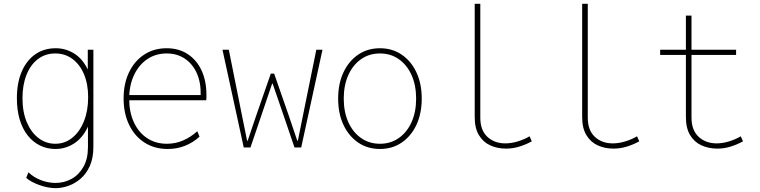

<svg xmlns="http://www.w3.org/2000/svg" viewBox="-20 -772 3978 1005"><path d="M271.5 212.9Q232.9 212.9 188 197.3Q143.1 181.6 117.2 159.2L128.9 129.9Q156.7 156.7 194.6 171.1Q232.4 185.5 270.5 185.5Q316.9 185.5 355.5 163.8Q394 142.1 417.2 100.3Q440.4 58.6 440.4 -2V-109.4H435.5L441.4 -137.7V-377L435.5 -407.2H439.5V-511.7H468.8V-3.9Q468.8 55.7 450 97.2Q431.2 138.7 401.1 164.1Q371.1 189.5 336.9 201.2Q302.7 212.9 271.5 212.9ZM270.5 7.8Q226.1 7.8 189 -10.5Q151.9 -28.8 124.8 -63.2Q97.7 -97.7 83 -146.7Q68.4 -195.8 68.4 -257.8Q68.4 -337.9 93.5 -396.7Q118.7 -455.6 164.3 -487.5Q210 -519.5 271.5 -519.5Q324.2 -519.5 368.9 -491.5Q413.6 -463.4 440.7 -405.5Q467.8 -347.7 467.8 -257.8Q467.8 -167.5 440.2 -108.6Q412.6 -49.8 367.7 -21Q322.8 7.8 270.5 7.8ZM269.5 -19.5Q319.8 -19.5 358.6 -51Q397.5 -82.5 419.4 -137.5Q441.4 -192.4 441.4 -262.7Q441.4 -332.5 419.4 -384Q397.5 -435.5 358.6 -463.9Q319.8 -492.2 269.5 -492.2Q217.3 -492.2 178.7 -462.9Q140.1 -433.6 118.9 -380.9Q97.7 -328.1 97.7 -257.8Q97.7 -185.5 120.4 -132.1Q143.1 -78.6 181.9 -49.1Q220.7 -19.5 269.5 -19.5Z M858.4 7.8Q788.6 7.8 736.6 -25.6Q684.6 -59.1 655.8 -118.7Q627 -178.2 627 -256.8Q627 -334.5 655.5 -393.8Q684.1 -453.1 734.9 -486.3Q785.6 -519.5 852.5 -519.5Q915 -519.5 961.9 -489.3Q1008.8 -459 1034.7 -404.1Q1060.5 -349.1 1060.5 -275.4Q1060.5 -273.4 1060.5 -263.7Q1060.5 -253.9 1059.6 -247.1H650.4V-274.4H1030.3Q1032.2 -338.9 1010.5 -387.9Q988.8 -437 948 -464.6Q907.2 -492.2 852.5 -492.2Q794.4 -492.2 750.2 -461.9Q706.1 -431.6 681.2 -378.2Q656.2 -324.7 656.2 -254.9Q656.2 -185.1 680.7 -132.1Q705.1 -79.1 749.5 -49.3Q793.9 -19.5 853.5 -19.5Q898.9 -19.5 938.7 -36.9Q978.5 -54.2 1012.7 -85L1024.4 -56.6Q990.2 -25.4 948.2 -8.8Q906.2 7.8 858.4 7.8Z M1255.9 0 1144.5 -511.7H1177.7L1239.3 -204.1L1273.4 -35.2H1276.4L1320.3 -165L1397.5 -386.7H1415L1492.2 -165L1536.1 -35.2H1539.1L1573.2 -204.1L1635.7 -511.7H1668L1556.6 0H1521.5L1470.7 -149.4L1407.2 -334H1404.3L1341.8 -149.4L1291 0Z M1968.8 7.8Q1904.3 7.8 1855 -25.6Q1805.7 -59.1 1777.8 -118.4Q1750 -177.7 1750 -255.9Q1750 -334 1777.8 -393.3Q1805.7 -452.6 1855 -486.1Q1904.3 -519.5 1968.8 -519.5Q2033.2 -519.5 2082.5 -486.1Q2131.8 -452.6 2159.7 -393.3Q2187.5 -334 2187.5 -255.9Q2187.5 -177.7 2159.7 -118.4Q2131.8 -59.1 2082.5 -25.6Q2033.2 7.8 1968.8 7.8ZM1968.8 -19.5Q2024.9 -19.5 2067.6 -49.6Q2110.4 -79.6 2134.3 -132.8Q2158.2 -186 2158.2 -255.9Q2158.2 -325.7 2134.3 -378.9Q2110.4 -432.1 2067.6 -462.2Q2024.9 -492.2 1968.8 -492.2Q1912.6 -492.2 1869.9 -462.2Q1827.1 -432.1 1803.2 -378.9Q1779.3 -325.7 1779.3 -255.9Q1779.3 -186 1803.2 -132.8Q1827.1 -79.6 1869.9 -49.6Q1912.6 -19.5 1968.8 -19.5Z M2628.9 5.9Q2583 5.9 2545.9 -11.2Q2508.8 -28.3 2486.8 -64.7Q2464.8 -101.1 2464.8 -159.2V-752H2494.1V-156.2Q2494.1 -90.3 2531 -55.9Q2567.9 -21.5 2625 -21.5Q2656.7 -21.5 2690.9 -32Q2725.1 -42.5 2752 -58.6L2763.7 -32.2Q2731.4 -14.6 2697.8 -4.4Q2664.1 5.9 2628.9 5.9Z M3191.4 5.9Q3145.5 5.9 3108.4 -11.2Q3071.3 -28.3 3049.3 -64.7Q3027.3 -101.1 3027.3 -159.2V-752H3056.6V-156.2Q3056.6 -90.3 3093.5 -55.9Q3130.4 -21.5 3187.5 -21.5Q3219.2 -21.5 3253.4 -32Q3287.6 -42.5 3314.5 -58.6L3326.2 -32.2Q3293.9 -14.6 3260.3 -4.4Q3226.6 5.9 3191.4 5.9Z M3735.4 5.9Q3689 5.9 3651.6 -11.2Q3614.3 -28.3 3592.3 -64.7Q3570.3 -101.1 3570.3 -159.2V-690.4H3599.6V-156.2Q3599.6 -90.3 3637 -55.9Q3674.3 -21.5 3731.4 -21.5Q3762.2 -21.5 3796.4 -32Q3830.6 -42.5 3857.4 -58.6L3869.1 -32.2Q3836.9 -14.6 3803.5 -4.4Q3770 5.9 3735.4 5.9ZM3435.5 -484.4V-511.7H3833V-484.4Z"/></svg>

Font: Reddit Mono ExtraLight
Style: Regular
Weight: 250
Monospace: yes
Designer: Stephen Hutchings
Foundry: Reddit
Version: Version 1.014